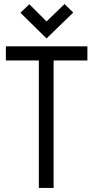

<svg xmlns="http://www.w3.org/2000/svg" viewBox="-20 -929 462 949"><path d="M342 -867 299 -909 210 -823 125 -908 81 -866 210 -739ZM245 -630H412V-700H9V-630H172V0H245Z"/></svg>

Font: Advent Pro Medium
Style: Regular
Weight: 500
Designer: VivaRado, Andreas Kalpakidis
Foundry: VivaRado, Andreas Kalpakidis
Version: Version 3.000